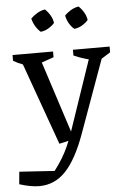

<svg xmlns="http://www.w3.org/2000/svg" viewBox="-81 -755 653 1001"><g transform="rotate(-5 246.0 -254.5)"><path d="M-20 184 -14 119 170 131Q195 98 212.5 69Q230 40 244.5 7.5Q259 -25 274 -69L414 -480H483L328 -51Q281 80 223 141.5Q165 203 84 203Q61 203 34.5 198Q8 193 -20 184ZM207 -8 38 -480H139L286 -26ZM107 -422Q80 -427 53.5 -436.5Q27 -446 4 -460V-490H216V-460ZM452 -422Q418 -427 384.5 -436.5Q351 -446 320 -460V-490H512V-460ZM193 -712Q209 -697 220 -678Q231 -659 234 -638Q221 -623 201.5 -611.5Q182 -600 161 -598Q146 -611 134.5 -630Q123 -649 118 -671Q133 -686 152.5 -697.5Q172 -709 193 -712ZM369 -712Q385 -697 396 -678Q407 -659 410 -638Q397 -623 377.5 -611.5Q358 -600 337 -598Q321 -611 310 -630.5Q299 -650 295 -671Q309 -686 328.5 -697.5Q348 -709 369 -712Z"/></g></svg>

Font: Piazzolla Thin Medium
Style: Regular
Weight: 500
Version: Version 2.005